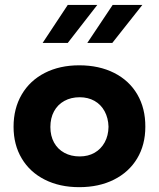

<svg xmlns="http://www.w3.org/2000/svg" viewBox="-20 -755 651 787"><path d="M35.6 -235.4Q35.6 -310.5 69.1 -367.7Q102.5 -424.8 163.6 -456.1Q224.6 -487.3 304.7 -487.3Q386.2 -487.3 448 -456.1Q509.8 -424.8 543 -367.7Q576.2 -310.5 575.7 -235.4Q575.7 -161.1 542 -105.2Q508.3 -49.3 447 -18.6Q385.7 12.2 304.7 12.2Q224.6 12.2 163.6 -18.6Q102.5 -49.3 69.1 -105.5Q35.6 -161.6 35.6 -235.4ZM424.8 -235.4Q423.8 -271.5 408.7 -299.1Q393.6 -326.7 367.2 -341.6Q340.8 -356.4 306.6 -356.4Q271 -356.4 243.7 -341.3Q216.3 -326.2 201.4 -298.6Q186.5 -271 186.5 -234.4Q186.5 -198.2 201.4 -170.9Q216.3 -143.6 243.7 -128.7Q271 -113.8 306.6 -113.8Q341.3 -113.8 367.7 -128.9Q394 -144 409.2 -171.6Q424.3 -199.2 424.8 -235.4ZM257.8 -734.9H378.9L257.8 -579.1H154.8ZM441.9 -734.9H563.5L440.4 -579.1H337.9Z"/></svg>

Font: Selawik
Style: Bold
Weight: 700
Designer: Aaron Bell
Foundry: Microsoft Corporation
Version: Version 1.01